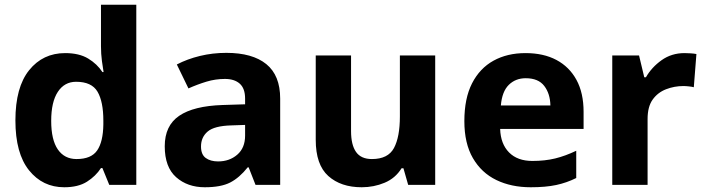

<svg xmlns="http://www.w3.org/2000/svg" viewBox="-20 -780 2979 810"><path d="M251 10Q160 10 102.5 -61.5Q45 -133 45 -272Q45 -412 103 -484Q161 -556 255 -556Q314 -556 352 -533Q390 -510 412 -476H417Q414 -492 410 -522.5Q406 -553 406 -585V-760H555V0H441L412 -71H406Q384 -37 347 -13.5Q310 10 251 10ZM303 -109Q365 -109 390 -145.5Q415 -182 416 -255V-271Q416 -351 391.5 -393Q367 -435 301 -435Q252 -435 224 -392.5Q196 -350 196 -270Q196 -190 224 -149.5Q252 -109 303 -109Z M935 -557Q1045 -557 1103.5 -509.5Q1162 -462 1162 -364V0H1058L1029 -74H1025Q990 -30 951 -10Q912 10 844 10Q771 10 723 -32.5Q675 -75 675 -163Q675 -250 736 -291.5Q797 -333 919 -337L1014 -340V-364Q1014 -407 991.5 -427Q969 -447 929 -447Q889 -447 851 -435.5Q813 -424 775 -407L726 -508Q770 -531 823.5 -544Q877 -557 935 -557ZM956 -251Q884 -249 856 -225Q828 -201 828 -162Q828 -128 848 -113.5Q868 -99 900 -99Q948 -99 981 -127.5Q1014 -156 1014 -208V-253Z M1816 -546V0H1702L1682 -70H1674Q1648 -28 1602.5 -9Q1557 10 1506 10Q1418 10 1365 -37.5Q1312 -85 1312 -190V-546H1461V-227Q1461 -169 1482 -139Q1503 -109 1549 -109Q1617 -109 1642 -155.5Q1667 -202 1667 -289V-546Z M2197 -556Q2273 -556 2327.5 -527Q2382 -498 2412 -443Q2442 -388 2442 -308V-236H2090Q2092 -173 2127.5 -137Q2163 -101 2226 -101Q2279 -101 2322 -111.5Q2365 -122 2411 -144V-29Q2371 -9 2326.5 0.5Q2282 10 2219 10Q2137 10 2074 -20.5Q2011 -51 1975 -113Q1939 -175 1939 -269Q1939 -365 1971.5 -428.5Q2004 -492 2062 -524Q2120 -556 2197 -556ZM2198 -450Q2155 -450 2126.5 -422Q2098 -394 2093 -335H2302Q2301 -385 2276 -417.5Q2251 -450 2198 -450Z M2868 -556Q2879 -556 2894 -555Q2909 -554 2918 -552L2907 -412Q2900 -414 2886.5 -415.5Q2873 -417 2863 -417Q2825 -417 2790 -403.5Q2755 -390 2733.5 -360Q2712 -330 2712 -278V0H2563V-546H2676L2698 -454H2705Q2729 -496 2771 -526Q2813 -556 2868 -556Z"/></svg>

Font: Noto Sans Tangsa
Style: Regular
Weight: 400
Designer: David Williams
Foundry: Google LLC
Version: Version 1.504